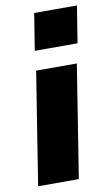

<svg xmlns="http://www.w3.org/2000/svg" viewBox="-85 -783 483 827"><g transform="rotate(-10 156.5 -369.0)"><path d="M100 -577 126 -738H313L287 -577ZM13 0 91 -492H269L191 0Z"/></g></svg>

Font: Nunito Sans 12pt Black
Style: Italic
Weight: 900
Italic angle: -9°
Designer: Vernon Adams
Foundry: Vernon Adams
Version: Version 3.101;gftools[0.9.27]